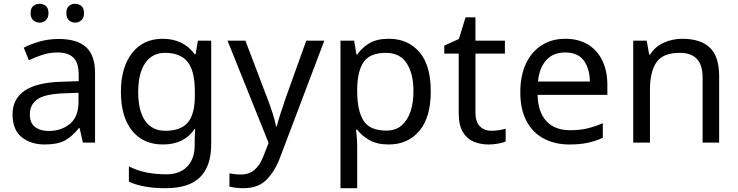

<svg xmlns="http://www.w3.org/2000/svg" viewBox="-20 -750 3884 1010"><path d="M288 -545Q386 -545 433 -502Q480 -459 480 -365V0H416L399 -76H395Q360 -32 321.5 -11Q283 10 215 10Q142 10 94 -28.5Q46 -67 46 -149Q46 -229 109 -272.5Q172 -316 303 -320L394 -323V-355Q394 -422 365 -448Q336 -474 283 -474Q241 -474 203 -461.5Q165 -449 132 -433L105 -499Q140 -518 188 -531.5Q236 -545 288 -545ZM314 -259Q214 -255 175.5 -227Q137 -199 137 -148Q137 -103 164.5 -82Q192 -61 235 -61Q303 -61 348 -98.5Q393 -136 393 -214V-262ZM141 -681Q141 -707 155 -718.5Q169 -730 188 -730Q207 -730 221 -718.5Q235 -707 235 -681Q235 -656 221 -643.5Q207 -631 188 -631Q169 -631 155 -643.5Q141 -656 141 -681ZM329 -681Q329 -707 342.5 -718.5Q356 -730 375 -730Q394 -730 408 -718.5Q422 -707 422 -681Q422 -656 408 -643.5Q394 -631 375 -631Q356 -631 342.5 -643.5Q329 -656 329 -681Z M836 -546Q889 -546 931.5 -526Q974 -506 1004 -465H1009L1021 -536H1091V9Q1091 124 1032.5 182Q974 240 851 240Q733 240 658 206V125Q737 167 856 167Q925 167 964.5 126.5Q1004 86 1004 16V-5Q1004 -17 1005 -39.5Q1006 -62 1007 -71H1003Q949 10 837 10Q733 10 674.5 -63Q616 -136 616 -267Q616 -395 674.5 -470.5Q733 -546 836 -546ZM848 -472Q781 -472 744 -418.5Q707 -365 707 -266Q707 -167 743.5 -114.5Q780 -62 850 -62Q931 -62 968 -105.5Q1005 -149 1005 -246V-267Q1005 -377 967 -424.5Q929 -472 848 -472Z M1177 -536H1271L1387 -231Q1402 -191 1414 -154.5Q1426 -118 1432 -85H1436Q1442 -110 1455 -150.5Q1468 -191 1482 -232L1591 -536H1686L1455 74Q1427 150 1382.5 195Q1338 240 1260 240Q1236 240 1218 237.5Q1200 235 1187 232V162Q1198 164 1213.5 166Q1229 168 1246 168Q1292 168 1320.5 142Q1349 116 1365 73L1393 2Z M2026 -546Q2125 -546 2185.5 -477Q2246 -408 2246 -269Q2246 -132 2185.5 -61Q2125 10 2025 10Q1963 10 1922.5 -13.5Q1882 -37 1859 -68H1853Q1855 -51 1857 -25Q1859 1 1859 20V240H1771V-536H1843L1855 -463H1859Q1883 -498 1922 -522Q1961 -546 2026 -546ZM2010 -472Q1928 -472 1894.5 -426Q1861 -380 1859 -286V-269Q1859 -170 1891.5 -116.5Q1924 -63 2012 -63Q2061 -63 2092.5 -90Q2124 -117 2139.5 -163.5Q2155 -210 2155 -270Q2155 -362 2119.5 -417Q2084 -472 2010 -472Z M2565 -62Q2585 -62 2606 -65.5Q2627 -69 2640 -73V-6Q2626 1 2600 5.5Q2574 10 2550 10Q2508 10 2472.5 -4.5Q2437 -19 2415 -55Q2393 -91 2393 -156V-468H2317V-510L2394 -545L2429 -659H2481V-536H2636V-468H2481V-158Q2481 -109 2504.5 -85.5Q2528 -62 2565 -62Z M2954 -546Q3023 -546 3072.5 -516Q3122 -486 3148.5 -431.5Q3175 -377 3175 -304V-251H2808Q2810 -160 2854.5 -112.5Q2899 -65 2979 -65Q3030 -65 3069.5 -74.5Q3109 -84 3151 -102V-25Q3110 -7 3070 1.5Q3030 10 2975 10Q2899 10 2840.5 -21Q2782 -52 2749.5 -113.5Q2717 -175 2717 -264Q2717 -352 2746.5 -415Q2776 -478 2829.5 -512Q2883 -546 2954 -546ZM2953 -474Q2890 -474 2853.5 -433.5Q2817 -393 2810 -321H3083Q3082 -389 3051 -431.5Q3020 -474 2953 -474Z M3569 -546Q3665 -546 3714 -499.5Q3763 -453 3763 -349V0H3676V-343Q3676 -472 3556 -472Q3467 -472 3433 -422Q3399 -372 3399 -278V0H3311V-536H3382L3395 -463H3400Q3426 -505 3472 -525.5Q3518 -546 3569 -546Z"/></svg>

Font: Noto Sans Meroitic
Style: Regular
Weight: 400
Designer: Monotype Design Team
Foundry: Monotype Imaging Inc.
Version: Version 2.002; ttfautohint (v1.8.4.7-5d5b)